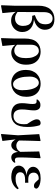

<svg xmlns="http://www.w3.org/2000/svg" viewBox="1302 -2160 1074 3717"><g transform="rotate(90 1838.5 -302.0)"><path d="M81.8 208.4 91 -37.8V-507.3Q91 -662.6 161.5 -740.8Q232 -819 350 -819Q450.5 -819 503.5 -770.3Q556.6 -721.6 556.6 -633.4Q556.6 -583.7 530.9 -537.9Q505.2 -492.2 449.2 -459Q393.2 -425.8 300.8 -413V-426Q451 -425.4 525.6 -363Q600.3 -300.6 600.3 -197.9Q600.3 -134.9 569.9 -85.6Q539.5 -36.4 489.5 -8.6Q439.5 19.3 380.1 19.3Q317.7 19.3 271.7 -8.7Q225.7 -36.6 193 -100.4H190.3L200.7 -114.1Q232 -88.1 265.5 -72.3Q298.9 -56.5 337 -56.5Q401.8 -56.5 442 -97.2Q482.2 -137.9 482.2 -209.4Q482.2 -268.6 463.9 -309.5Q445.5 -350.5 402.8 -370.9Q360.1 -391.4 286.9 -388.7L273.1 -440.3Q340.5 -464.2 379.3 -491Q418 -517.9 434.3 -554.3Q450.6 -590.7 450.6 -641Q450.6 -715.2 419.4 -749.6Q388.1 -784.1 336.4 -784.1Q282.8 -784.1 249.8 -743.3Q216.9 -702.5 215.4 -620.3L212.5 -95.2L208.3 -85L234 188.3L92.4 214.7Z M717.7 208.4 726.1 -31.5 726.3 -243.1Q726.3 -402.7 795.4 -477.3Q864.4 -551.9 980.5 -551.9Q1048.7 -551.9 1106.1 -522.7Q1163.6 -493.4 1198.3 -431.4Q1233 -369.4 1233 -270Q1233 -180.9 1199.2 -116.7Q1165.3 -52.5 1112 -18.2Q1058.6 16.2 1000 16.2Q944.4 16.2 901.7 -11.6Q858.9 -39.4 832.9 -84.8H828.5L844.4 -98.6Q864.6 -72.5 893 -57.2Q921.3 -41.8 956.5 -41.8Q1000.8 -41.8 1034.1 -65.2Q1067.4 -88.6 1086.6 -138.6Q1105.8 -188.7 1105.8 -268.3Q1105.8 -350.3 1086.1 -405.7Q1066.4 -461.1 1035.2 -489.4Q1004.1 -517.7 968 -517.7Q912 -517.7 879.8 -478.3Q847.6 -438.9 846.6 -369.3L846.3 -86.8L846.7 -74.4L870.6 188.3L727.2 214.7Z M1590.2 16.2Q1520.5 16.2 1462.1 -15.1Q1403.6 -46.4 1368.9 -109.5Q1334.2 -172.7 1334.2 -267.9Q1334.2 -337.8 1355.5 -390.7Q1376.7 -443.6 1413.8 -479.3Q1450.8 -515 1498.5 -533.5Q1546.2 -551.9 1599.6 -551.9Q1674.8 -551.9 1732.3 -520.8Q1789.7 -489.7 1822 -428Q1854.3 -366.2 1854.3 -274.3Q1854.3 -202.9 1833.1 -148.4Q1811.8 -94 1774.9 -57.2Q1738 -20.5 1690.4 -2.1Q1642.8 16.2 1590.2 16.2ZM1607.4 -18.7Q1646.5 -18.7 1672.8 -41Q1699.1 -63.3 1713 -103.1Q1726.9 -142.8 1726.9 -193.3Q1726.9 -296.1 1708.3 -368.4Q1689.8 -440.6 1657.6 -478.8Q1625.5 -517 1584.1 -517Q1548.5 -517 1520.9 -495.1Q1493.3 -473.2 1478.1 -433.5Q1462.9 -393.7 1462.9 -341.7Q1462.9 -231.8 1483.3 -160.1Q1503.6 -88.3 1536.8 -53.5Q1570 -18.7 1607.4 -18.7Z M2198.5 16.2Q2093 16.2 2035.5 -33.5Q1977.9 -83.1 1977.9 -186.6Q1977.9 -246.7 1985.9 -299.3Q1993.9 -351.9 1993.9 -397.3Q1993.9 -441.7 1982 -458.1Q1970.1 -474.5 1937.7 -474.5Q1930.4 -474.5 1923.9 -474Q1917.3 -473.5 1911.3 -471.5L1904.8 -486.5Q1925.7 -518.1 1951.3 -533.1Q1976.8 -548.2 2012.5 -548.2Q2066 -548.2 2091.7 -516.1Q2117.5 -484 2117.5 -425.8Q2117.5 -369.7 2108.3 -310Q2099.2 -250.4 2099.2 -185.4Q2099.2 -112.8 2130.5 -69.6Q2161.9 -26.4 2229.1 -26.4Q2296.5 -26.4 2341 -74.7Q2385.4 -123.1 2385.4 -228.2Q2385.4 -259.1 2381.8 -294.4Q2378.2 -329.7 2372.4 -362.1L2391.8 -361.2L2393.9 -270.9Q2354.9 -327.3 2332 -365.7Q2309.1 -404.1 2299.7 -431.2Q2290.2 -458.2 2290.2 -479.1Q2290.2 -512.9 2310.8 -532.4Q2331.4 -551.9 2360.3 -551.9Q2376.1 -551.9 2387 -546.7Q2398 -541.5 2406.6 -531.4Q2422.1 -480.2 2430.3 -421.8Q2438.6 -363.4 2438.6 -297.8Q2438.6 -133.7 2376.1 -58.7Q2313.7 16.2 2198.5 16.2Z M2574.6 209.1 2599.8 -112.8 2577 -525.4 2703.4 -550.4 2711.2 -543.7Q2708.4 -458.5 2706.4 -394.8Q2704.4 -331 2703.3 -281.3Q2702.2 -231.6 2701.5 -190.3Q2700.9 -148.9 2700.9 -108.5L2676.6 -84.9L2709.4 188.3L2583.4 215.4ZM3028 16.2Q2979.8 16.2 2952.3 -21.4Q2924.8 -59 2920.9 -128.4V-132.1L2912.5 -525.4L3036.6 -550.4L3043.9 -543.7Q3038.4 -454.3 3035.4 -388.6Q3032.4 -323 3030.7 -275.1Q3028.9 -227.1 3028.8 -192Q3028.6 -156.9 3028.6 -129.6Q3028.6 -84 3041.9 -68.7Q3055.1 -53.4 3080.1 -53.4Q3092.9 -53.4 3102.8 -56.8Q3112.7 -60.2 3121.3 -64.5L3131.9 -45.1Q3115.3 -17.8 3089 -0.8Q3062.7 16.2 3028 16.2ZM2790.1 16.2Q2749.2 16.2 2716.6 -16.1Q2684 -48.4 2665.6 -96.3H2662.8L2690.5 -148.8Q2713.1 -112.1 2740 -96.5Q2766.8 -80.9 2800.2 -80.9Q2837.6 -80.9 2869.9 -100.7Q2902.2 -120.5 2925.1 -169.2L2936.7 -156.5H2933.2Q2914.5 -76.9 2878.6 -30.4Q2842.8 16.2 2790.1 16.2Z M3403.9 16.2Q3342.5 16.2 3293.4 -1.2Q3244.4 -18.5 3215.9 -51.5Q3187.4 -84.5 3187.4 -130.8Q3187.4 -168.4 3210 -201.7Q3232.6 -235 3284.8 -257.1Q3337 -279.1 3425.4 -283.1V-274.3Q3310.6 -278.8 3260.1 -315.2Q3209.6 -351.5 3209.6 -404.7Q3209.6 -443.9 3233.9 -477.5Q3258.2 -511 3307.6 -531.5Q3357.1 -551.9 3432 -551.9Q3476 -551.9 3516.7 -543.9Q3557.5 -535.8 3587.9 -519.6Q3618.3 -503.3 3631.7 -479.2Q3633.2 -452.9 3619.8 -437.9Q3606.4 -422.9 3581.1 -422.9Q3559.6 -422.9 3541.6 -429.9Q3523.7 -436.8 3497.2 -466.1L3434.2 -533.9L3495.5 -534.8L3517.7 -509.1Q3490.5 -511.9 3471.4 -513.3Q3452.2 -514.7 3434.4 -514.7Q3382.6 -514.7 3352.6 -488.3Q3322.6 -461.8 3322.6 -416.3Q3322.6 -370.3 3353.5 -341.3Q3384.5 -312.4 3457.1 -312.4Q3471.8 -312.4 3485.7 -312.9Q3499.7 -313.4 3518.4 -314.4V-249.8Q3495.3 -251.6 3483.5 -251.6Q3471.7 -251.6 3462.3 -251.6Q3405.7 -251.6 3373.6 -239.1Q3341.6 -226.7 3328.3 -205.6Q3315.1 -184.5 3315.1 -156.2Q3315.1 -117.7 3345.4 -92.5Q3375.7 -67.3 3441.1 -67.3Q3501.3 -67.3 3545 -82.4Q3588.6 -97.5 3626.2 -127.9L3644.3 -106.5Q3611.7 -53.4 3548.5 -18.6Q3485.3 16.2 3403.9 16.2Z"/></g></svg>

Font: Noto Serif HK ExtraLight
Style: Regular
Weight: 200
Designer: Ryoko NISHIZUKA 西塚涼子 (kana & ideographs); Frank Grießhammer (Latin, Greek & Cyrillic); Wenlong ZHANG 张文龙 (bopomofo); San
Foundry: Adobe
Version: Version 2.002-H1;hotconv 1.1.0;makeotfexe 2.6.0